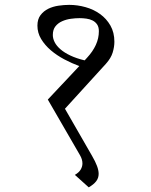

<svg xmlns="http://www.w3.org/2000/svg" viewBox="-20 -661 634 804"><path d="M136.7 -553.7Q136.7 -580.6 149.7 -597.7Q162.6 -614.7 182.1 -624.3Q201.7 -633.8 225.1 -637.2Q248.5 -640.6 270 -640.6Q304.2 -640.6 338.1 -631.1Q372.1 -621.6 398.9 -602.3Q425.8 -583 442.4 -554Q459 -524.9 459 -486.3Q459 -464.8 451.9 -441.2Q444.8 -417.5 423.3 -393.6L252 -205.6L365.2 -8.8Q379.4 15.6 386.2 33.9Q393.1 52.2 393.1 66.9Q393.1 84.5 382.8 97.9Q372.6 111.3 351.6 123.5L293.5 71.3Q310.5 61.5 317.9 49.1Q325.2 36.6 325.2 23.4Q325.2 14.6 322.5 5.9Q319.8 -2.9 314.9 -11.2L180.2 -244.1L312 -384.3Q280.3 -396 249 -412.6Q217.8 -429.2 192.9 -450.4Q168 -471.7 152.3 -497.6Q136.7 -523.4 136.7 -553.7ZM344.7 -419.4Q368.7 -445.3 381.3 -472.9Q394 -500.5 394 -530.3Q394 -547.9 386.7 -558.6Q379.4 -569.3 367.7 -575.2Q356 -581.1 341.6 -583Q327.1 -585 313.5 -585Q295.9 -585 276.4 -582.3Q256.8 -579.6 240 -572Q223.1 -564.5 212.2 -550.8Q201.2 -537.1 201.2 -514.6Q201.2 -499.5 209 -484.1Q216.8 -468.8 233.2 -454.6Q249.5 -440.4 274.7 -428.5Q299.8 -416.5 334.5 -408.2Z"/></svg>

Font: Kurinto Seri
Style: Regular
Weight: 400
Designer: Kurinto was developed by Clint Goss from a range of fonts that are compatible with the SIL Open Font License Version 1.1
Foundry: Clinton F. Goss
Version: Version 2.196; July 25, 2020